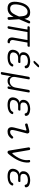

<svg xmlns="http://www.w3.org/2000/svg" viewBox="1897 -2722 1005 4840"><g transform="rotate(90 2400.0 -302.5)"><path d="M481 -32Q482 -15 474 -5Q466 5 449 9Q432 12 423 6Q414 0 413 -16L405 -142Q384 -98 357 -66Q328 -30 288 -10Q248 10 188 10Q132 10 96.5 -10Q61 -30 43.5 -66.5Q26 -103 24.5 -154.5Q23 -206 34 -270Q45 -334 66 -387Q87 -440 118.5 -478.5Q150 -517 192.5 -538.5Q235 -560 289 -560Q349 -560 382 -541Q415 -522 432 -489Q448 -458 453 -415L504 -534Q511 -550 522 -556Q533 -562 549 -559Q565 -555 569.5 -545Q574 -535 567 -518L465 -279ZM396 -280V-283Q393 -324 389 -362Q385 -400 373.5 -429.5Q362 -459 339.5 -477Q317 -495 277 -495Q245 -495 216 -479Q187 -463 164 -433.5Q141 -404 124.5 -362.5Q108 -321 99 -270Q90 -219 91 -179Q92 -139 103.5 -111.5Q115 -84 139.5 -69.5Q164 -55 200 -55Q239 -55 268 -74Q297 -93 319 -124.5Q341 -156 359 -195.5Q377 -235 394 -275Z M1032 10Q1002 10 979.5 -1Q957 -12 944 -31.5Q931 -51 926.5 -78Q922 -105 928 -136L990 -492H789L707 -22Q704 -6 694.5 2Q685 10 669 10Q653 10 647 2Q641 -6 643 -22L726 -492H667Q653 -492 647 -499.5Q641 -507 643 -521Q646 -536 654.5 -543Q663 -550 677 -550H1137Q1151 -550 1157 -543Q1163 -536 1160 -521Q1157 -507 1149 -499.5Q1141 -492 1127 -492H1054L990 -134Q983 -95 1001 -71.5Q1019 -48 1053 -47Q1065 -47 1069.5 -41Q1074 -35 1072 -23Q1069 -5 1060 2.5Q1051 10 1032 10Z M1702 -463Q1704 -454 1702 -446Q1700 -438 1694.5 -432.5Q1689 -427 1680 -424Q1671 -421 1660 -421Q1655 -421 1651.5 -422.5Q1648 -424 1645 -426Q1642 -428 1640 -432.5Q1638 -437 1637 -442Q1634 -469 1608.5 -484Q1583 -499 1541 -501Q1530 -502 1518 -502Q1506 -502 1495 -501Q1441 -498 1406.5 -474Q1372 -450 1365 -405Q1357 -363 1378.5 -338.5Q1400 -314 1450 -314H1545Q1560 -314 1565.5 -307Q1571 -300 1568 -286Q1566 -271 1557.5 -264Q1549 -257 1535 -257H1439Q1384 -257 1348 -228.5Q1312 -200 1304 -151Q1295 -104 1323 -78Q1351 -52 1406 -49Q1421 -48 1436 -48Q1451 -48 1466 -49Q1515 -52 1548 -68Q1581 -84 1594 -113Q1597 -119 1600.5 -123Q1604 -127 1607 -129.5Q1610 -132 1614.5 -133.5Q1619 -135 1623 -135Q1635 -135 1643 -132Q1651 -129 1654.5 -123Q1658 -117 1657.5 -109.5Q1657 -102 1652 -92Q1630 -46 1579 -20Q1528 6 1456 9Q1441 10 1425.5 10Q1410 10 1396 9Q1353 7 1320.5 -4.5Q1288 -16 1267.5 -36.5Q1247 -57 1239 -85.5Q1231 -114 1238 -151Q1249 -211 1286 -250Q1323 -289 1376 -294Q1333 -298 1312 -331Q1291 -364 1299 -412Q1305 -447 1322.5 -473Q1340 -499 1366.5 -517.5Q1393 -536 1428.5 -546Q1464 -556 1505 -559Q1516 -560 1528 -560Q1540 -560 1551 -559Q1616 -554 1655.5 -530.5Q1695 -507 1702 -463ZM1581 -663Q1571 -653 1561.5 -649Q1552 -645 1540 -645Q1517 -645 1514 -654Q1511 -663 1528 -682L1606 -765Q1616 -775 1626 -780Q1636 -785 1649 -785Q1674 -785 1677.5 -775Q1681 -765 1662 -746Z M1824 180Q1807 180 1801 172Q1795 164 1798 148L1915 -518Q1918 -534 1927 -542Q1936 -550 1953 -550Q1970 -550 1976.5 -542Q1983 -534 1980 -518L1923 -194Q1910 -123 1937.5 -84.5Q1965 -46 2029 -46Q2092 -46 2134 -84.5Q2176 -123 2189 -194L2246 -518Q2249 -534 2258 -542Q2267 -550 2284 -550Q2301 -550 2307.5 -542Q2314 -534 2311 -518L2223 -22Q2221 -6 2211.5 2Q2202 10 2185 10Q2169 10 2163 2Q2157 -6 2160 -22L2168 -69Q2169 -78 2168 -79Q2168 -79 2168 -79Q2167 -79 2163 -70Q2141 -32 2104.5 -11Q2068 10 2018 10Q1969 10 1941.5 -11Q1914 -32 1906 -70Q1904 -78 1903 -78Q1902 -78 1901 -69L1863 148Q1860 164 1850.5 172Q1841 180 1824 180Z M2902 -463Q2904 -454 2902 -446Q2900 -438 2894.5 -432.5Q2889 -427 2880 -424Q2871 -421 2860 -421Q2855 -421 2851.5 -422.5Q2848 -424 2845 -426Q2842 -428 2840 -432.5Q2838 -437 2837 -442Q2834 -469 2808.5 -484Q2783 -499 2741 -501Q2730 -502 2718 -502Q2706 -502 2695 -501Q2641 -498 2606.5 -474Q2572 -450 2565 -405Q2557 -363 2578.5 -338.5Q2600 -314 2650 -314H2745Q2760 -314 2765.5 -307Q2771 -300 2768 -286Q2766 -271 2757.5 -264Q2749 -257 2735 -257H2639Q2584 -257 2548 -228.5Q2512 -200 2504 -151Q2495 -104 2523 -78Q2551 -52 2606 -49Q2621 -48 2636 -48Q2651 -48 2666 -49Q2715 -52 2748 -68Q2781 -84 2794 -113Q2797 -119 2800.5 -123Q2804 -127 2807 -129.5Q2810 -132 2814.5 -133.5Q2819 -135 2823 -135Q2835 -135 2843 -132Q2851 -129 2854.5 -123Q2858 -117 2857.5 -109.5Q2857 -102 2852 -92Q2830 -46 2779 -20Q2728 6 2656 9Q2641 10 2625.5 10Q2610 10 2596 9Q2553 7 2520.5 -4.5Q2488 -16 2467.5 -36.5Q2447 -57 2439 -85.5Q2431 -114 2438 -151Q2449 -211 2486 -250Q2523 -289 2576 -294Q2533 -298 2512 -331Q2491 -364 2499 -412Q2505 -447 2522.5 -473Q2540 -499 2566.5 -517.5Q2593 -536 2628.5 -546Q2664 -556 2705 -559Q2716 -560 2728 -560Q2740 -560 2751 -559Q2816 -554 2855.5 -530.5Q2895 -507 2902 -463Z M3132 -433Q3117 -430 3107 -436Q3097 -442 3094 -458Q3091 -475 3097 -484.5Q3103 -494 3120 -498L3272 -537Q3292 -542 3306.5 -539Q3321 -536 3330.5 -526.5Q3340 -517 3343.5 -503.5Q3347 -490 3343 -473L3274 -206Q3263 -163 3259 -134Q3255 -105 3259 -87.5Q3263 -70 3274.5 -62.5Q3286 -55 3308 -55Q3340 -55 3367 -73.5Q3394 -92 3419 -120Q3430 -132 3442 -133Q3454 -134 3463 -126Q3473 -119 3474 -104Q3475 -89 3465 -78Q3447 -56 3429.5 -39Q3412 -22 3392 -11.5Q3372 -1 3348.5 4.5Q3325 10 3294 10Q3262 10 3239 0.5Q3216 -9 3202.5 -29.5Q3189 -50 3187 -81.5Q3185 -113 3196 -157L3269 -443Q3272 -456 3265 -462Q3258 -468 3247 -465Z M3777 -26 3695 -523Q3694 -530 3696.5 -537Q3699 -544 3704.5 -549Q3710 -554 3717 -557Q3724 -560 3730 -560Q3743 -560 3752 -554Q3761 -548 3763 -535L3832 -131Q3834 -115 3842.5 -111.5Q3851 -108 3862 -120Q3904 -171 3936.5 -223Q3969 -275 3989 -327.5Q4009 -380 4015.5 -432.5Q4022 -485 4013 -535Q4012 -542 4014.5 -546.5Q4017 -551 4021.5 -554Q4026 -557 4032 -558.5Q4038 -560 4045 -560Q4063 -560 4069 -549Q4075 -538 4077 -523Q4082 -461 4069.5 -398.5Q4057 -336 4030 -274Q4003 -212 3963 -149.5Q3923 -87 3872 -26Q3858 -10 3847.5 0Q3837 10 3818 10Q3799 10 3790 1Q3781 -8 3777 -26Z M4702 -463Q4704 -454 4702 -446Q4700 -438 4694.5 -432.5Q4689 -427 4680 -424Q4671 -421 4660 -421Q4655 -421 4651.5 -422.5Q4648 -424 4645 -426Q4642 -428 4640 -432.5Q4638 -437 4637 -442Q4634 -469 4608.5 -484Q4583 -499 4541 -501Q4530 -502 4518 -502Q4506 -502 4495 -501Q4441 -498 4406.5 -474Q4372 -450 4365 -405Q4357 -363 4378.5 -338.5Q4400 -314 4450 -314H4545Q4560 -314 4565.5 -307Q4571 -300 4568 -286Q4566 -271 4557.5 -264Q4549 -257 4535 -257H4439Q4384 -257 4348 -228.5Q4312 -200 4304 -151Q4295 -104 4323 -78Q4351 -52 4406 -49Q4421 -48 4436 -48Q4451 -48 4466 -49Q4515 -52 4548 -68Q4581 -84 4594 -113Q4597 -119 4600.5 -123Q4604 -127 4607 -129.5Q4610 -132 4614.5 -133.5Q4619 -135 4623 -135Q4635 -135 4643 -132Q4651 -129 4654.5 -123Q4658 -117 4657.5 -109.5Q4657 -102 4652 -92Q4630 -46 4579 -20Q4528 6 4456 9Q4441 10 4425.5 10Q4410 10 4396 9Q4353 7 4320.5 -4.5Q4288 -16 4267.5 -36.5Q4247 -57 4239 -85.5Q4231 -114 4238 -151Q4249 -211 4286 -250Q4323 -289 4376 -294Q4333 -298 4312 -331Q4291 -364 4299 -412Q4305 -447 4322.5 -473Q4340 -499 4366.5 -517.5Q4393 -536 4428.5 -546Q4464 -556 4505 -559Q4516 -560 4528 -560Q4540 -560 4551 -559Q4616 -554 4655.5 -530.5Q4695 -507 4702 -463Z"/></g></svg>

Font: Maple Mono NL ExtraLight
Style: Italic
Weight: 275
Italic angle: -10°
Monospace: yes
Designer: subframe7536
Version: Version 7.000